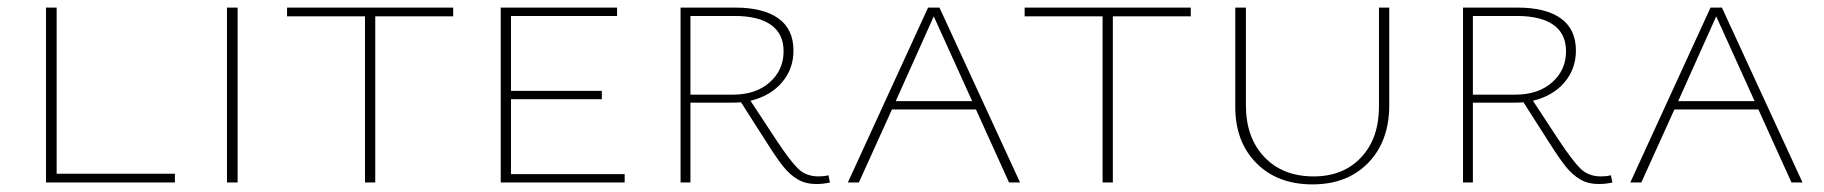

<svg xmlns="http://www.w3.org/2000/svg" viewBox="-20 -480 4798 505"><path d="M440 -23V0H101V-460H129V-23Z M577 -460H605V0H577Z M1172 -437H967V0H940V-437H735V-460H1172Z M1623 -22V0H1297V-460H1603V-438H1324V-241H1563V-219H1324V-22Z M2163 0Q2146 4 2127 4Q2099 4 2078.5 -8Q2058 -20 2041 -41Q2024 -62 1998 -103L1929 -211Q1921 -210 1904 -210H1796V0H1770V-460H1914Q1988 -460 2027.5 -431.5Q2067 -403 2067 -347Q2067 -299 2037 -263.5Q2007 -228 1954 -215L2021 -113Q2058 -57 2079 -36.5Q2100 -16 2133 -16Q2147 -16 2159 -19ZM1907 -231Q1968 -231 2004.5 -263.5Q2041 -296 2041 -345Q2041 -391 2008 -414.5Q1975 -438 1912 -438H1796V-231Z M2547 -192H2326L2239 0H2210L2421 -460H2451L2663 0H2634ZM2537 -214 2436 -437 2336 -214Z M3112 -437H2907V0H2880V-437H2675V-460H3112Z M3229 -199V-460H3257V-203Q3257 -118 3305.5 -67Q3354 -16 3435 -16Q3513 -16 3560 -66Q3607 -116 3607 -200V-460H3634V-203Q3634 -109 3579 -52Q3524 5 3432 5Q3340 5 3284.5 -51Q3229 -107 3229 -199Z M4221 0Q4204 4 4185 4Q4157 4 4136.5 -8Q4116 -20 4099 -41Q4082 -62 4056 -103L3987 -211Q3979 -210 3962 -210H3854V0H3828V-460H3972Q4046 -460 4085.5 -431.5Q4125 -403 4125 -347Q4125 -299 4095 -263.5Q4065 -228 4012 -215L4079 -113Q4116 -57 4137 -36.5Q4158 -16 4191 -16Q4205 -16 4217 -19ZM3965 -231Q4026 -231 4062.5 -263.5Q4099 -296 4099 -345Q4099 -391 4066 -414.5Q4033 -438 3970 -438H3854V-231Z M4605 -192H4384L4297 0H4268L4479 -460H4509L4721 0H4692ZM4595 -214 4494 -437 4394 -214Z"/></svg>

Font: Ysabeau SC Extralight
Style: Regular
Weight: 200
Designer: Christian Thalmann (Catharsis Fonts)
Version: Version 0.003